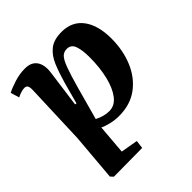

<svg xmlns="http://www.w3.org/2000/svg" viewBox="-202 -670 1038 1038"><g transform="rotate(-45 317.0 -151.0)"><path d="M98 -413Q99 -436 93.5 -446Q88 -456 73 -456Q62 -456 45 -450.5Q28 -445 18 -439L3 -489Q27 -502 68 -515Q109 -528 150 -528Q199 -528 220 -497Q241 -466 234 -414L205 -199L214 -197L248 -322Q265 -382 284.5 -428.5Q304 -475 337.5 -501.5Q371 -528 430 -528Q510 -528 553 -470.5Q596 -413 596 -312Q596 -222 565 -148Q534 -74 474.5 -30Q415 14 329 14Q297 14 266 6.5Q235 -1 217 -10L203 160L301 177L295 224L77 226L62 210L85 -60ZM385 -443Q363 -443 348 -428.5Q333 -414 317 -371.5Q301 -329 278 -246L228 -64Q247 -54 268 -48Q289 -42 310 -42Q352 -42 381 -79.5Q410 -117 425.5 -181Q441 -245 441 -324Q441 -378 429.5 -410.5Q418 -443 385 -443Z"/></g></svg>

Font: Literata 36pt
Style: Bold Italic
Weight: 700
Italic angle: -2°
Designer: Latin by Veronika Burian and Jose Scaglione. Greek by Irene Vlachou. Cyrillic by Vera Evstafieva
Foundry: TypeTogether
Version: Version 3.002